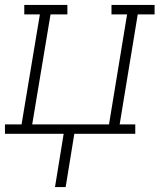

<svg xmlns="http://www.w3.org/2000/svg" viewBox="-35 -540 655 775"><path d="M187 215 222 0H-15V-38H52L126 -482H63V-520H237V-482H169L95 -38H405L478 -482H415V-520H589V-482H521L448 -38H511V0H265L230 215Z"/></svg>

Font: Iosevka Etoile XLtObl
Style: Regular
Weight: 200
Italic angle: -9°
Designer: Belleve Invis
Foundry: Belleve Invis
Version: Version 15.5.2; ttfautohint (v1.8.4)